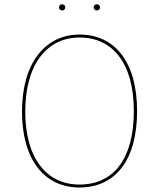

<svg xmlns="http://www.w3.org/2000/svg" viewBox="-20 -849 728 879"><path d="M264.3 -829.4C255.6 -829.4 250.1 -823 250.1 -815.3C250.1 -807.6 255.6 -801.1 264.3 -801.1C273.4 -801.1 278.8 -807.6 278.8 -815.3C278.8 -823 273.4 -829.4 264.3 -829.4ZM423.6 -829.4C414.4 -829.4 409 -823 409 -815.3C409 -807.6 414.4 -801.1 423.6 -801.1C432.3 -801.1 437.7 -807.6 437.7 -815.3C437.7 -823 432.3 -829.4 423.6 -829.4ZM343.9 -690.8C187.1 -690.8 80.7 -560.4 80.7 -338.4C80.7 -116.8 184.4 9.4 343.9 9.4C510.4 9.4 607.6 -119.1 607.6 -340C607.6 -566.4 504.9 -690.8 343.9 -690.8ZM343.9 -677.3C496.6 -677.3 592.7 -558.8 592.7 -340C592.7 -125 502.1 -4.1 343.9 -4.1C193.6 -4.1 95.6 -124.4 95.6 -338.4C95.6 -554.6 195.4 -677.3 343.9 -677.3Z"/></svg>

Font: Fira Sans Hair
Style: Regular
Weight: 100
Designer: bBox Type GmbH & Carrois Corporate GbR & Edenspiekermann AG
Foundry: bBox Type GmbH & Carrois Corporate GbR & Edenspiekermann AG
Version: Version 4.300;PS 004.300;hotconv 1.0.88;makeotf.lib2.5.64775